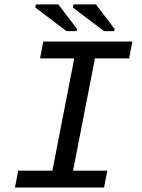

<svg xmlns="http://www.w3.org/2000/svg" viewBox="-20 -846 640 866"><path d="M175.3 -658.7H577.1L562.5 -582.5H408.2L309.6 -76.2H463.9L449.2 0H47.4L62 -76.2H216.3L314.9 -582.5H160.6ZM449.2 -705.6 308.6 -812 311.5 -826.2H412.6L497.1 -715.3L495.1 -705.6ZM279.8 -705.6 139.2 -812 142.1 -826.2H243.2L327.6 -715.3L325.7 -705.6Z"/></svg>

Font: Cousine
Style: Italic
Weight: 400
Italic angle: -12°
Monospace: yes
Designer: Steve Matteson
Foundry: Monotype Imaging Inc.
Version: Version 1.21